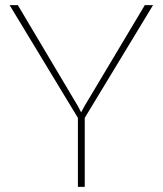

<svg xmlns="http://www.w3.org/2000/svg" viewBox="-20 -731 637 751"><path d="M311.5 0H284.7V-270L17.6 -710.9H49.8L284.7 -315.9L297.4 -291.5L310.5 -315.9L546.4 -710.9H578.6L311.5 -270Z"/></svg>

Font: Roboto-Thin
Style: Regular
Weight: 250
Designer: Google
Version: Version 1.100141; 2013; ttfautohint (v0.94.14-c901) -l 8 -r 